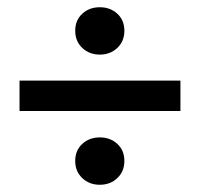

<svg xmlns="http://www.w3.org/2000/svg" viewBox="-20 -595 553 531"><path d="M34 -288V-372H479V-288ZM256 -84Q227 -84 207.5 -102.5Q188 -121 188 -150Q188 -179 207.5 -197Q227 -215 256 -215Q285 -215 304.5 -197Q324 -179 324 -150Q324 -121 304.5 -102.5Q285 -84 256 -84ZM256 -444Q227 -444 207.5 -462.5Q188 -481 188 -510Q188 -539 207.5 -557Q227 -575 256 -575Q285 -575 304.5 -557Q324 -539 324 -510Q324 -481 304.5 -462.5Q285 -444 256 -444Z"/></svg>

Font: Giro Semibold
Style: Regular
Weight: 600
Designer: Paul D. Hunt
Foundry: Adobe Systems Incorporated
Version: Version 1.000;PS 1.0;hotconv 1.0.88;makeotf.lib2.5.647800